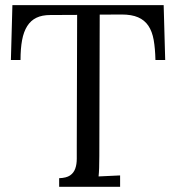

<svg xmlns="http://www.w3.org/2000/svg" viewBox="-20 -720 680 740"><path d="M579.1 -488.8Q578.1 -533.2 572.3 -566.2Q566.4 -599.1 551.8 -620.8Q537.1 -642.6 512.2 -653.3Q487.3 -664.1 448.7 -664.1L364.3 -663.6L362.8 -119.1Q362.8 -65.4 359.9 -40L442.9 -43.9V0H208V-33.2Q235.8 -34.2 250 -43.9Q264.2 -53.7 270 -70.1Q275.9 -86.4 275.9 -108.4V-155.8L277.3 -662.6L173.8 -662.1Q142.1 -662.1 120.4 -651.6Q98.6 -641.1 85 -619.6Q71.3 -598.1 65.2 -565.7Q59.1 -533.2 59.1 -488.8H22L27.8 -700.2H610.8L616.7 -488.8Z"/></svg>

Font: Parastoo FD
Style: FD
Weight: 400
Foundry: Saber Rastikerdar (saber.rastikerdar@gmail.com)
Version: Version 2.0.1